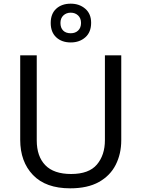

<svg xmlns="http://www.w3.org/2000/svg" viewBox="-20 -1015 771 1045"><path d="M640 -252Q640 -178 610 -118.5Q580 -59 518.5 -24.5Q457 10 362 10Q229 10 159.5 -62.5Q90 -135 90 -254V-714H180V-251Q180 -164 226.5 -116Q273 -68 367 -68Q464 -68 507.5 -119.5Q551 -171 551 -252V-714H640ZM365 -784Q316 -784 286 -812Q256 -840 256 -890Q256 -940 286 -967.5Q316 -995 365 -995Q412 -995 444 -967.5Q476 -940 476 -891Q476 -840 444.5 -812Q413 -784 365 -784ZM365 -834Q390 -834 405.5 -849Q421 -864 421 -890Q421 -916 405 -931Q389 -946 365 -946Q341 -946 325 -931Q309 -916 309 -890Q309 -864 323.5 -849Q338 -834 365 -834Z"/></svg>

Font: Noto Sans Old Sogdian
Style: Regular
Weight: 400
Designer: Monotype Design Team
Foundry: Monotype Imaging Inc.
Version: Version 2.002; ttfautohint (v1.8.4.7-5d5b)